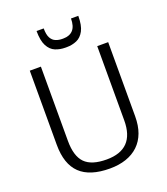

<svg xmlns="http://www.w3.org/2000/svg" viewBox="-162 -1019 988 1137"><g transform="rotate(-20 332.0 -450.0)"><path d="M334 7Q208 7 146.5 -52Q85 -111 85 -233V-700H155V-232Q155 -136 197 -93Q239 -50 334 -50Q510 -50 510 -232V-700H579V-233Q579 -174 562.5 -129.5Q546 -85 514 -54.5Q482 -24 436.5 -8.5Q391 7 334 7ZM330 -756Q296 -756 267 -768Q238 -780 220.5 -813Q203 -846 203 -907H248Q248 -867 259.5 -846.5Q271 -826 290 -818.5Q309 -811 330 -811H337Q377 -811 398.5 -834.5Q420 -858 420 -907H466Q466 -847 448.5 -814Q431 -781 402 -768.5Q373 -756 339 -756Z"/></g></svg>

Font: Pathway Extreme 28pt Light
Style: Regular
Weight: 300
Designer: Eduardo Rodriguez Tunni
Foundry: Eduardo Rodriguez Tunni
Version: Version 1.001;gftools[0.9.26]